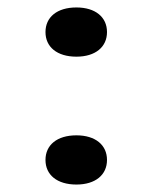

<svg xmlns="http://www.w3.org/2000/svg" viewBox="-20 -480 409 515"><path d="M185 15C236 15 267 -11 267 -51C267 -91 236 -117 185 -117C133 -117 102 -91 102 -51C102 -11 133 15 185 15ZM185 -328C236 -328 267 -354 267 -394C267 -434 236 -460 185 -460C133 -460 102 -434 102 -394C102 -354 133 -328 185 -328Z"/></svg>

Font: Sprat Extended Medium
Style: Regular
Weight: 500
Width: 9
Designer: Ethan Nakache
Foundry: Collletttivo
Version: Version 2.000;Glyphs 3.2 (3217)